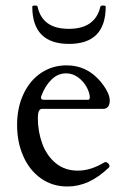

<svg xmlns="http://www.w3.org/2000/svg" viewBox="-20 -660 449 691"><path d="M41.5 -210Q41.5 -272.9 64.7 -322Q87.9 -371.1 128.4 -397.9Q168.9 -424.8 219.7 -424.8Q289.6 -424.8 337.4 -371.6Q355 -351.6 365 -332.5Q375 -313.5 375 -298.8Q375 -268.1 350.1 -268.1H130.9Q116.2 -268.1 116.2 -235.8Q116.2 -186 132.3 -142.6Q148.4 -99.1 180.9 -72.5Q213.4 -45.9 260.3 -45.9Q306.2 -45.9 355 -75.2Q357.4 -76.7 359.4 -76.7Q364.7 -76.7 369.4 -72Q374 -67.4 374 -62Q374 -59.1 372.1 -57.1Q334.5 -21.5 297.9 -5.1Q261.2 11.2 222.7 11.2Q168.9 11.2 127.7 -17.8Q86.4 -46.9 64 -97.4Q41.5 -147.9 41.5 -210ZM295.9 -300.8Q303.2 -300.8 303.2 -309.1Q303.2 -325.2 292.2 -345.9Q281.2 -366.7 261.5 -381.3Q241.7 -396 217.8 -396Q188.5 -396 165.5 -373.8Q142.6 -351.6 128.9 -314.9Q127.4 -311.5 127.4 -308.6Q127.4 -300.8 139.2 -300.8ZM96.2 -636.2Q96.2 -640.1 106 -640.1Q114.7 -640.1 115.2 -636.2Q132.3 -556.2 227.5 -556.2Q322.8 -556.2 341.3 -636.2Q342.3 -640.1 351.1 -640.1Q360.4 -640.1 360.4 -636.2Q360.4 -502 228.5 -502Q96.2 -502 96.2 -636.2Z"/></svg>

Font: JuniusX
Style: Regular
Weight: 400
Designer: Peter S. Baker
Foundry: Briery Creek Software
Version: Version 1.004